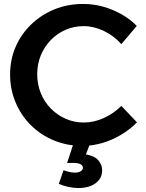

<svg xmlns="http://www.w3.org/2000/svg" viewBox="-20 -728 736 970"><path d="M593 -505Q556 -547 505 -571.5Q454 -596 403 -596Q354 -596 311.5 -577.5Q269 -559 236.5 -525.5Q204 -492 186 -448Q168 -404 168 -353Q168 -302 186 -257.5Q204 -213 236.5 -180Q269 -147 311.5 -128Q354 -109 403 -109Q454 -109 504 -131.5Q554 -154 593 -193L672 -110Q637 -74 591.5 -47Q546 -20 496.5 -5.5Q447 9 396 9Q319 9 252.5 -18.5Q186 -46 136.5 -95Q87 -144 59 -210Q31 -276 31 -351Q31 -427 59 -491.5Q87 -556 138 -605Q189 -654 255.5 -681Q322 -708 401 -708Q452 -708 500.5 -694.5Q549 -681 593 -656.5Q637 -632 671 -597ZM353 -8 434 0 414 52Q459 60 477.5 82.5Q496 105 496 132Q496 162 479.5 182Q463 202 436.5 212Q410 222 377 222Q351 222 324.5 216Q298 210 277 201L301 132Q314 137 329.5 140.5Q345 144 358 144Q378 144 388.5 136.5Q399 129 399 120Q399 108 386.5 101.5Q374 95 349 95Q343 95 333 95Q323 95 319 95Z"/></svg>

Font: Alexandria Medium
Style: Regular
Weight: 500
Designer: Mohamed Gaber
Foundry: Kief Type Foundry
Version: Version 5.100